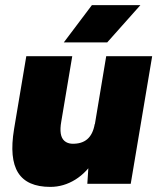

<svg xmlns="http://www.w3.org/2000/svg" viewBox="-20 -720 619 752"><path d="M322 0 328 -92 396 -500H576L492 0ZM40 -244 83 -500H263L220 -244ZM220 -244Q215 -216 218 -197Q221 -178 232.5 -168Q244 -158 262 -157Q300 -156 322 -175Q344 -194 351 -234H400Q387 -155 354 -100Q321 -45 275 -16.5Q229 12 177 12Q86 12 51 -43.5Q16 -99 35 -214L40 -244ZM230 -554 340 -700H530L400 -554Z"/></svg>

Font: Figtree Black
Style: Italic
Weight: 900
Italic angle: -9.5°
Foundry: Erik Kennedy
Version: Version 2.001;gftools[0.9.30]